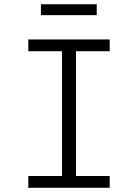

<svg xmlns="http://www.w3.org/2000/svg" viewBox="-20 -892 655 912"><path d="M501 -704.6V-648.7H341V-55.9H501V0H114.4V-55.9H274.4V-648.7H114.4V-704.6ZM439.5 -820H174.4V-871.8H439.5Z"/></svg>

Font: Fira Code Light
Style: Regular
Weight: 300
Monospace: yes
Designer: Carrois Corporate, Edenspiekermann AG, Nikita Prokopov
Foundry: Carrois Corporate, Edenspiekermann AG, Nikita Prokopov
Version: Version 6.000; ttfautohint (v1.8.2) -l 8 -r 50 -G 200 -x 14 